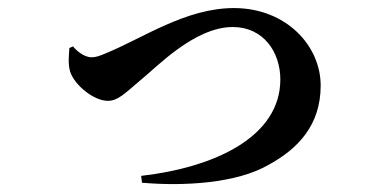

<svg xmlns="http://www.w3.org/2000/svg" viewBox="-20 -481 970 476"><path d="M330 -45 332 -28C434 -19 567 -26 647 -73C718 -112 775 -170 775 -269C775 -368 689 -461 560 -461C441 -461 335 -387 245 -350C227 -342 217 -339 207 -339C188 -339 169 -356 161 -366L152 -362C151 -345 148 -323 154 -303C166 -268 214 -231 247 -231C272 -231 288 -248 328 -282C366 -312 461 -414 557 -414C633 -414 675 -352 675 -284C675 -142 513 -66 330 -45Z"/></svg>

Font: GenRyuMin2 TW B
Style: Regular
Weight: 700
Version: Version 2.100;PS 2.1;hotconv 16.6.51;makeotf.lib2.5.65220 DE